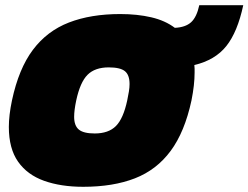

<svg xmlns="http://www.w3.org/2000/svg" viewBox="-20 -708 955 738"><path d="M300 10Q214 10 149.5 -13Q85 -36 49.5 -86.5Q14 -137 14 -220Q14 -265 26 -322Q52 -444 106.5 -516.5Q161 -589 245 -621.5Q329 -654 442 -654Q508 -654 561.5 -641.5Q615 -629 652 -601Q693 -603 714.5 -622.5Q736 -642 746 -688H915Q893 -585 850 -531Q807 -477 727 -458Q728 -451 728 -444Q728 -437 728 -429Q728 -382 716 -322Q690 -201 636 -128Q582 -55 498.5 -22.5Q415 10 300 10ZM344 -195Q397 -195 425.5 -223.5Q454 -252 469 -322Q473 -341 475.5 -356.5Q478 -372 478 -385Q478 -420 460 -434.5Q442 -449 398 -449Q345 -449 316.5 -420.5Q288 -392 273 -322Q269 -303 267 -287.5Q265 -272 265 -259Q265 -225 283 -210Q301 -195 344 -195Z"/></svg>

Font: Kanit Black
Style: Italic
Weight: 900
Italic angle: -12°
Designer: Katatrad Team
Foundry: CadsonDemak
Version: Version 2.000; ttfautohint (v1.8.3)